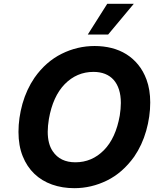

<svg xmlns="http://www.w3.org/2000/svg" viewBox="-20 -979 822 1009"><path d="M548.3 -797.6H441.4L543.7 -959.2H683.2ZM370.4 9.9Q307.2 9.9 253.6 -9.1Q199.9 -28.1 160.7 -65.5Q121.4 -103 99.3 -158.2Q77.1 -213.4 77.1 -285.9Q77.1 -358 98 -433.6Q119.7 -509.6 161.2 -570.3Q191.4 -613.3 227.1 -644.5Q262.8 -675.8 304.3 -696.4Q386.4 -737.2 477.3 -737.2Q524.1 -737.2 566.4 -726.6Q608.7 -715.9 643.8 -694.1Q679 -672.2 706.1 -639Q733.3 -605.8 750 -560.7Q769.5 -507.8 769.5 -440.3Q769.5 -366.5 748.2 -291.5Q726.9 -216.6 685.4 -155.9Q624.3 -70.7 542.3 -30.5Q460.2 9.9 370.4 9.9ZM376.1 -126.1Q463.1 -126.1 525.9 -189.6Q588.4 -252.8 609.4 -371.8Q612.2 -389.9 613.6 -406.2Q615.1 -422.6 615.1 -437.9Q615.1 -477.6 605.3 -508.2Q595.5 -538.7 577.2 -559.3Q558.9 -579.9 532.1 -590.6Q505.3 -601.2 471.2 -601.2Q383.5 -601.2 320.3 -536.9Q257.8 -472.7 236.9 -353.7Q234 -335.6 232.4 -318.9Q230.8 -302.2 230.8 -286.9Q230.8 -222.3 257.5 -183.6Q296.2 -126.1 376.1 -126.1Z"/></svg>

Font: Linik Sans
Style: Bold Italic
Weight: 700
Italic angle: 9°
Designer: Fonts by Rasmus Andersson / Changes by Cristiano Sobral with parts from Marc Monis
Foundry: rsms
Version: Version 3.020; ttfautohint (v1.6)